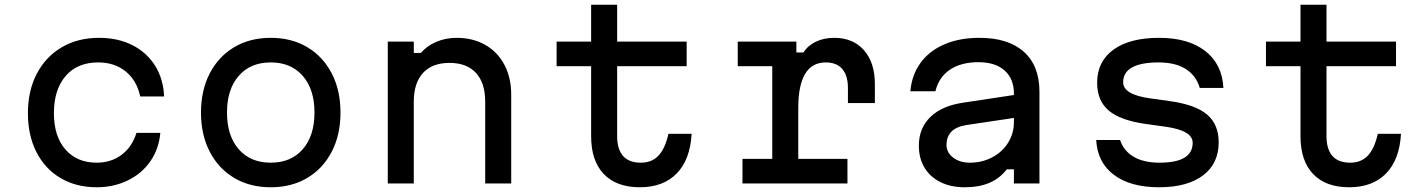

<svg xmlns="http://www.w3.org/2000/svg" viewBox="-20 -776 6040 812"><path d="M98 -297Q98 -392 135.5 -464Q173 -536 241 -576Q309 -616 399 -616Q479 -616 540 -585Q601 -554 636 -498Q671 -442 674 -368H573Q559 -435 512 -473.5Q465 -512 395 -512Q307 -512 257.5 -454.5Q208 -397 208 -297Q208 -200 256.5 -144Q305 -88 389 -88Q450 -88 494.5 -121.5Q539 -155 557 -214H658Q652 -146 616 -94Q580 -42 520.5 -13Q461 16 389 16Q302 16 236 -23Q170 -62 134 -133Q98 -204 98 -297Z M830 -300Q830 -394 867 -465.5Q904 -537 970.5 -576.5Q1037 -616 1125 -616Q1213 -616 1279.5 -576.5Q1346 -537 1383 -465.5Q1420 -394 1420 -300Q1420 -206 1383 -134.5Q1346 -63 1279.5 -23.5Q1213 16 1125 16Q1037 16 970.5 -23.5Q904 -63 867 -134.5Q830 -206 830 -300ZM1310 -300Q1310 -398 1260.5 -455Q1211 -512 1125 -512Q1039 -512 989.5 -455Q940 -398 940 -300Q940 -202 989.5 -145Q1039 -88 1125 -88Q1211 -88 1260.5 -145Q1310 -202 1310 -300Z M1620 -600H1730V-552H1760Q1785 -582 1825 -599Q1865 -616 1911 -616Q1980 -616 2032.5 -586Q2085 -556 2113.5 -501.5Q2142 -447 2142 -376V0H2032V-346Q2032 -425 1993 -467.5Q1954 -510 1881 -510Q1808 -510 1769 -467.5Q1730 -425 1730 -346V0H1620Z M2590 -600H2884V-496H2590V-200Q2590 -145 2615 -116.5Q2640 -88 2690 -88Q2737 -88 2765 -118Q2793 -148 2807 -210H2905Q2899 -101 2842 -42.5Q2785 16 2686 16Q2587 16 2533.5 -40Q2480 -96 2480 -200V-496H2334V-600H2480V-756H2590Z M3348 -600V-554H3378Q3397 -584 3431 -600Q3465 -616 3508 -616Q3588 -616 3634 -563.5Q3680 -511 3680 -420V-340H3566V-404Q3566 -457 3542 -484.5Q3518 -512 3472 -512Q3414 -512 3385 -463.5Q3356 -415 3356 -320V-104H3564V0H3120V-104H3246V-496H3100V-600Z M4280 -279 4066 -247Q4024 -240 4003.5 -219Q3983 -198 3983 -163Q3983 -131 4011 -109.5Q4039 -88 4082 -88Q4133 -88 4176 -110.5Q4219 -133 4243.5 -172.5Q4268 -212 4268 -259V-380Q4268 -443 4228.5 -478Q4189 -513 4118 -513Q4044 -513 3997 -481Q3950 -449 3936 -390H3830Q3836 -459 3873 -510Q3910 -561 3974 -588.5Q4038 -616 4122 -616Q4244 -616 4310 -557Q4376 -498 4376 -388V0H4268V-60H4238Q4209 -22 4165 -3Q4121 16 4060 16Q4001 16 3957 -6Q3913 -28 3889.5 -67.5Q3866 -107 3866 -160Q3866 -234 3915 -281.5Q3964 -329 4055 -342L4280 -376Z M4884 -88Q4954 -88 4989 -109Q5024 -130 5024 -172Q5024 -198 4995.5 -215Q4967 -232 4910 -240L4824 -252Q4718 -267 4669 -308.5Q4620 -350 4620 -426Q4620 -516 4689 -566Q4758 -616 4882 -616Q5006 -616 5077.5 -560Q5149 -504 5154 -404H5054Q5039 -456 4995 -484Q4951 -512 4880 -512Q4806 -512 4768 -491Q4730 -470 4730 -428Q4730 -402 4758.5 -385Q4787 -368 4844 -360L4930 -348Q5036 -333 5085 -291.5Q5134 -250 5134 -174Q5134 -84 5067.5 -34Q5001 16 4882 16Q4761 16 4691 -36.5Q4621 -89 4616 -184H4717Q4732 -138 4774.5 -113Q4817 -88 4884 -88Z M5590 -600H5884V-496H5590V-200Q5590 -145 5615 -116.5Q5640 -88 5690 -88Q5737 -88 5765 -118Q5793 -148 5807 -210H5905Q5899 -101 5842 -42.5Q5785 16 5686 16Q5587 16 5533.5 -40Q5480 -96 5480 -200V-496H5334V-600H5480V-756H5590Z"/></svg>

Font: Martian Mono Custom sWd Rg
Style: Regular
Weight: 400
Width: 6
Monospace: yes
Designer: Alex Havermale
Foundry: Evil Martians
Version: Version 1.000